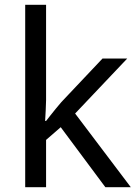

<svg xmlns="http://www.w3.org/2000/svg" viewBox="-20 -780 574 800"><path d="M172 -363Q172 -347 170.5 -321Q169 -295 168 -276H172Q178 -284 190 -299Q202 -314 214.5 -329.5Q227 -345 236 -355L407 -536H510L293 -307L525 0H419L233 -250L172 -197V0H85V-760H172Z"/></svg>

Font: lsinhala25
Style: Book
Weight: 400
Designer: Jelle Bosma - Monotype Design Team
Foundry: Monotype Imaging Inc.
Version: Version 2.003